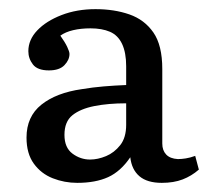

<svg xmlns="http://www.w3.org/2000/svg" viewBox="-20 -762 460 420"><path d="M149 -362Q121 -362 95.5 -372Q70 -382 54 -404Q38 -426 38 -461Q38 -507 70.5 -533Q103 -559 159 -567Q183 -571 207 -573Q231 -575 256 -576V-617Q256 -647 247 -666Q238 -685 220.5 -692.5Q203 -700 178 -700Q157 -700 140 -696Q123 -692 112 -684Q122 -670 127 -659.5Q132 -649 132 -644Q132 -631 121 -619.5Q110 -608 87 -608Q62 -608 52 -621Q42 -634 42 -650Q42 -675 61.5 -695.5Q81 -716 114.5 -729Q148 -742 189 -742Q230 -742 263 -730.5Q296 -719 315.5 -691Q335 -663 335 -611V-448Q335 -433 343.5 -424Q352 -415 369 -414Q377 -414 386.5 -415.5Q396 -417 407 -421L415 -391Q399 -377 379.5 -369.5Q360 -362 334 -362Q302 -362 285 -376.5Q268 -391 265 -418Q244 -387 216.5 -374.5Q189 -362 149 -362ZM177 -413Q194 -413 212 -420.5Q230 -428 243 -444.5Q256 -461 256 -489V-536Q217 -536 186.5 -530Q156 -524 138.5 -510Q121 -496 121 -467Q121 -439 138.5 -426Q156 -413 177 -413Z"/></svg>

Font: Literata 18pt
Style: Regular
Weight: 400
Designer: Latin by Veronika Burian and Jose Scaglione. Greek by Irene Vlachou. Cyrillic by Vera Evstafieva.
Foundry: TypeTogether
Version: Version 3.103;gftools[0.9.29]